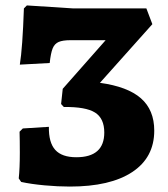

<svg xmlns="http://www.w3.org/2000/svg" viewBox="-20 -675 617 707"><path d="M548 -194Q548 -95 467 -41.5Q386 12 237 12Q193 12 144 7.5Q95 3 58 -5L49 -18Q53 -54 53 -113Q53 -159 52 -190L64 -202L160 -208Q159 -150 183.5 -123Q208 -96 261 -96Q364 -96 364 -187Q364 -239 330 -260.5Q296 -282 215 -281L205 -292L211 -348L369 -527H240Q211 -527 196 -520.5Q181 -514 174 -497Q167 -480 163 -443L53 -437Q63 -498 68 -644L79 -655L250 -644H519L541 -586L348 -370Q450 -356 499 -313Q548 -270 548 -194Z"/></svg>

Font: Alegreya ExtraBold
Style: Regular
Weight: 800
Designer: Juan Pablo del Peral
Foundry: Huerta Tipografica
Version: Version 2.007; ttfautohint (v1.6)